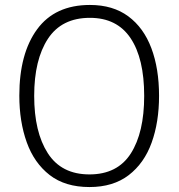

<svg xmlns="http://www.w3.org/2000/svg" viewBox="-20 -745 721 775"><path d="M622 -358Q622 -252 592 -169Q562 -86 499.5 -38Q437 10 341 10Q243 10 180.5 -38.5Q118 -87 88 -170.5Q58 -254 58 -359Q58 -529 130 -627Q202 -725 343 -725Q436 -725 498 -679Q560 -633 591 -550.5Q622 -468 622 -358ZM118 -358Q118 -212 173 -126.5Q228 -41 341 -41Q454 -41 508 -125.5Q562 -210 562 -358Q562 -509 507 -591Q452 -673 343 -673Q229 -673 173.5 -588.5Q118 -504 118 -358Z"/></svg>

Font: Noto Sans Kannada SemiCondensed Light
Style: Regular
Weight: 300
Width: 4
Designer: Jelle Bosma - Monotype Design Team
Foundry: Monotype Imaging Inc.
Version: Version 2.005; ttfautohint (v1.8.4.7-5d5b)